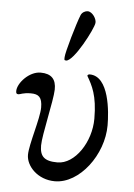

<svg xmlns="http://www.w3.org/2000/svg" viewBox="-51 -714 536 768"><g transform="rotate(5 217.0 -330.5)"><path d="M201 -471C232 -471 303 -608 305 -631C307 -647 289 -675 270 -675C261 -675 248 -669 243 -657C229 -623 194 -502 194 -484C194 -475 192 -471 201 -471ZM198 14C297 14 389 -109 389 -227C389 -280 379 -424 300 -424C296 -424 289 -421 292 -416C312 -381 334 -343 334 -249C334 -155 272 -62 202 -62C148 -62 131 -81 131 -124C131 -166 165 -307 166 -351C167 -393 147 -414 104 -414C58 -414 13 -364 13 -332C13 -322 16 -320 23 -320C30 -320 41 -328 72 -328C104 -328 118 -316 118 -275C118 -231 82 -124 82 -82C82 -37 129 14 198 14Z"/></g></svg>

Font: EB Garamond
Style: Regular
Weight: 400
Designer: Georg Duffner and Octavio Pardo
Foundry: Georg Duffner
Version: Version 1.000;PS 001.000;hotconv 1.0.88;makeotf.lib2.5.64775